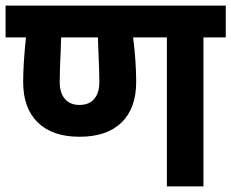

<svg xmlns="http://www.w3.org/2000/svg" viewBox="-30 -668 829 688"><path d="M779 -534H699V0H568V-534H447Q458 -446 458 -374Q458 -280 405.5 -229Q353 -178 255 -178Q158 -178 105.5 -229Q53 -280 53 -374Q53 -438 63 -534H-10V-648H779ZM255 -292Q289 -292 307.5 -313.5Q326 -335 326 -374Q326 -415 322 -499L321 -534H189L188 -499Q184 -415 184 -374Q184 -335 202.5 -313.5Q221 -292 255 -292Z"/></svg>

Font: Madhuban SemiBold
Style: Regular
Weight: 600
Designer: jaikishan Patel
Foundry: MagicType
Version: Version 1.000